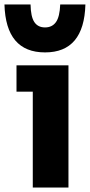

<svg xmlns="http://www.w3.org/2000/svg" viewBox="-48 -841 403 861"><path d="M99 -430H26V-548H259V0H99ZM-28 -821H89Q90 -766 106 -742Q122 -718 154 -718Q186 -718 203 -742Q220 -766 222 -821H335Q329 -606 154 -606Q-22 -606 -28 -821Z"/></svg>

Font: Sora-SIA
Style: Bold
Weight: 700
Designer: Jonathan Barnbrook, Julián Moncada
Foundry: Barnbrook Fonts
Version: Version 2.000